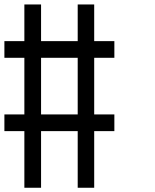

<svg xmlns="http://www.w3.org/2000/svg" viewBox="-20 -687 707 873"><path d="M333.3 166.7V-90.8H166.7V166.7H90.8V-90.8H0V-166.7H90.8V-424.2H0V-500H90.8V-666.7H166.7V-500H333.3V-666.7H408.3V-500H500V-424.2H408.3V-166.7H500V-90.8H408.3V166.7ZM333.3 -166.7V-424.2H166.7V-166.7Z"/></svg>

Font: 0xA000-Squareish-Mono
Style: Squareish-Mono
Weight: 400
Version: Version 0.1